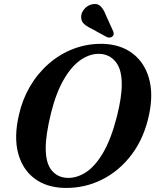

<svg xmlns="http://www.w3.org/2000/svg" viewBox="-20 -933 782 966"><path d="M494.5 -712.5Q585 -710.5 645.5 -665.2Q706 -620 729 -540.8Q752 -461.5 730.5 -358.5Q706.5 -241.5 644.2 -157.8Q582 -74 494 -29.8Q406 14.5 304.5 12.5Q214 10.5 153.5 -35Q93 -80.5 71.2 -162.2Q49.5 -244 75 -354Q92 -431 130.2 -496.8Q168.5 -562.5 224.2 -611.5Q280 -660.5 348.8 -687Q417.5 -713.5 494.5 -712.5ZM320 -38Q366 -36.5 412 -66Q458 -95.5 498.5 -164Q539 -232.5 568.5 -348Q581 -398.5 587 -439Q593 -479.5 592.5 -511Q592.5 -585 561.5 -622.5Q530.5 -660 482 -662Q434.5 -664 387.8 -632.8Q341 -601.5 301.8 -534.5Q262.5 -467.5 236.5 -363.5Q223 -308 216.5 -264.5Q210 -221 210 -188Q210 -112 240 -75.8Q270 -39.5 320 -38ZM511.5 -859.5 549.5 -775.5Q552 -769 552 -762.2Q552 -755.5 546 -750Q540 -744.5 532.2 -744Q524.5 -743.5 518.5 -746L437 -790.5Q413 -802 400 -815.5Q387 -829 388.5 -851.5Q389 -870 404.8 -888.2Q420.5 -906.5 444 -911.5Q470.5 -917 485.8 -902Q501 -887 511.5 -859.5Z"/></svg>

Font: Fraunces 72pt S050 SemiBold
Style: Italic
Weight: 600
Italic angle: -16°
Version: Version 1.000; ttfautohint (v1.8.3)